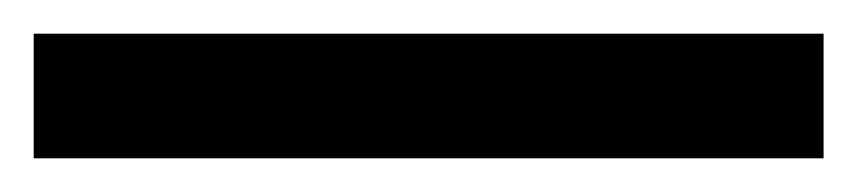

<svg xmlns="http://www.w3.org/2000/svg" viewBox="-23 -854 509 114"><path d="M466 -760H-3V-834H466Z"/></svg>

Font: Noto Sans Condensed Medium
Style: Regular
Weight: 500
Width: 3
Designer: Monotype Design Team
Foundry: Monotype Imaging Inc.
Version: Version 2.013; ttfautohint (v1.8.4.7-5d5b)